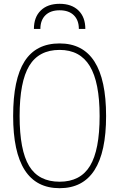

<svg xmlns="http://www.w3.org/2000/svg" viewBox="-20 -978 626 1008"><path d="M293 10Q49 10 49 -369Q49 -562 109 -656Q169 -750 293 -750Q537 -750 537 -369Q537 10 293 10ZM293 -24Q402 -24 452.5 -107Q503 -190 503 -369Q503 -546 451.5 -631Q400 -716 293 -716Q184 -716 133.5 -632.5Q83 -549 83 -369Q83 -189 133 -106.5Q183 -24 293 -24ZM394 -826Q394 -872 367.5 -898Q341 -924 293 -924Q245 -924 218.5 -898Q192 -872 192 -826H158Q158 -888 194 -923Q230 -958 293 -958Q356 -958 392 -923Q428 -888 428 -826Z"/></svg>

Font: Encode Sans Compressed
Style: Thin
Weight: 100
Designer: Pablo Impallari, Andres Torresi
Foundry: Pablo Impallari, Andres Torresi
Version: Version 1.000; ttfautohint (v1.00) -l 8 -r 50 -G 200 -x 14 -